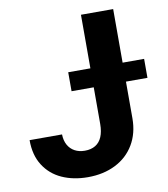

<svg xmlns="http://www.w3.org/2000/svg" viewBox="-81 -776 747 854"><g transform="rotate(-10 292.5 -348.5)"><path d="M487.6 -707.2V-213.7Q487.4 -146.1 457.3 -95.6Q427.3 -45.1 373 -17.7Q318.6 9.7 247.8 9.7Q182.4 9.7 131 -13.5Q79.6 -36.7 49.9 -83.3Q20.1 -129.9 20.3 -197.6H166.8Q167.4 -169.8 178.4 -149.9Q189.4 -130 209 -119.3Q228.5 -108.6 254.8 -108.6Q282.8 -108.6 302.5 -120.5Q322.1 -132.4 332 -155.9Q341.9 -179.4 342.1 -213.7V-707.2ZM241.9 -465.2H584.7V-379.5H241.9Z"/></g></svg>

Font: Pretendard Variable
Style: Regular
Weight: 400
Designer: Base glyphs from Inter by Rasmus Andersson; Hangul glyphs from Noto Sans CJK(Source Han Sans) by Jang Soo-young and Kang
Foundry: Kil Hyung-jin
Version: Version 1.100;FEAKit 1.0